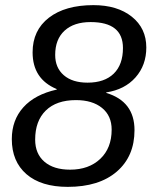

<svg xmlns="http://www.w3.org/2000/svg" viewBox="-20 -718 596 748"><path d="M344 -698Q437 -698 493.5 -653Q550 -608 550 -533Q550 -464 508 -416.5Q466 -369 394 -358V-356Q504 -323 504 -211Q504 -109 435 -49.5Q366 10 244 10Q140 10 83 -39.5Q26 -89 26 -176Q26 -250 71 -300Q116 -350 201 -369V-371Q107 -410 107 -514Q107 -600 170.5 -649Q234 -698 344 -698ZM321 -396Q387 -396 423 -431Q459 -466 459 -531Q459 -632 333 -632Q268 -632 231.5 -598.5Q195 -565 195 -504Q195 -454 228.5 -425Q262 -396 321 -396ZM276 -328Q200 -328 158.5 -287.5Q117 -247 117 -174Q117 -119 153 -88Q189 -57 253 -57Q326 -57 370.5 -99Q415 -141 415 -213Q415 -267 377.5 -297.5Q340 -328 276 -328Z"/></svg>

Font: Libra Sans
Style: Italic
Weight: 400
Italic angle: -12°
Foundry: Context Ltd
Version: Version 1.002